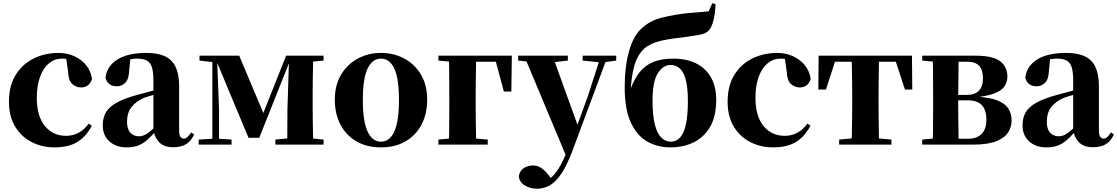

<svg xmlns="http://www.w3.org/2000/svg" viewBox="-20 -888 6860 1179"><path d="M314 17Q238 17 174.5 -15.5Q111 -48 73 -110.5Q35 -173 35 -264Q35 -362 76.5 -428.5Q118 -495 187 -529Q256 -563 339 -563Q394 -563 438.5 -542Q483 -521 511 -485Q539 -449 545 -404Q529 -351 478 -351Q447 -351 423.5 -372.5Q400 -394 398 -449L387 -526Q374 -528 360 -528Q316 -528 281 -499.5Q246 -471 226 -417Q206 -363 206 -286Q206 -176 255 -115Q304 -54 386 -54Q430 -54 465 -74Q500 -94 525 -129L544 -116Q507 -47 453 -15Q399 17 314 17Z M757 17Q693 17 652 -19.5Q611 -56 611 -119Q611 -165 630.5 -198.5Q650 -232 697 -258Q744 -284 825 -306Q863 -317 915 -330Q918 -331 922 -332V-393Q922 -445 913 -474.5Q904 -504 882 -516Q860 -528 822 -528Q802 -528 780 -524L773 -453Q771 -401 749 -379.5Q727 -358 698 -358Q642 -358 628 -410Q635 -480 699 -521.5Q763 -563 879 -563Q986 -563 1033 -514.5Q1080 -466 1080 -357V-88Q1080 -60 1087.5 -48.5Q1095 -37 1109 -37Q1120 -37 1130 -45Q1140 -53 1154 -75L1172 -62Q1153 -21 1122.5 -2.5Q1092 16 1043 16Q988 16 959 -13Q936 -36 926 -71Q903 -46 883 -28Q858 -6 828.5 5.5Q799 17 757 17ZM922 -305Q886 -295 864 -287Q815 -266 787.5 -230.5Q760 -195 760 -140Q760 -95 780.5 -73Q801 -51 835 -51Q848 -51 864.5 -57.5Q881 -64 904 -83Q912 -90 922 -99ZM720 -509Q714 -507 708 -505Z M1506 -42 1314 -502 1325 -218V-36L1402 -31V0H1200V-31L1284 -36V-507L1205 -516V-546H1449L1597 -194L1737 -546H1967V-516L1903 -510Q1902 -495 1902 -478Q1901 -435 1900.5 -389Q1900 -343 1900 -308V-238Q1900 -203 1900.5 -157Q1901 -111 1902 -69Q1902 -51 1903 -37L1967 -31V0H1671V-31L1744 -38L1745 -216L1754 -499L1572 -42Z M2319 17Q2233 17 2169.5 -19.5Q2106 -56 2071 -122Q2036 -188 2036 -276Q2036 -365 2074 -429Q2112 -493 2176.5 -528Q2241 -563 2319 -563Q2398 -563 2462.5 -528.5Q2527 -494 2565 -430Q2603 -366 2603 -276Q2603 -187 2567.5 -121Q2532 -55 2468.5 -19Q2405 17 2319 17ZM2319 -18Q2373 -18 2401.5 -81Q2430 -144 2430 -274Q2430 -405 2401.5 -466.5Q2373 -528 2319 -528Q2266 -528 2237 -466.5Q2208 -405 2208 -274Q2208 -144 2237 -81Q2266 -18 2319 -18Z M2672 0V-31L2737 -37Q2737 -51 2738 -69Q2738 -111 2738.5 -157Q2739 -203 2739 -238V-299Q2739 -339 2738.5 -386.5Q2738 -434 2738 -478Q2737 -495 2737 -510L2672 -516V-546H3123L3120 -326H3074L3025 -509H2903Q2903 -495 2903 -478Q2902 -434 2901.5 -386.5Q2901 -339 2901 -299V-238Q2901 -203 2901.5 -157Q2902 -111 2903 -69Q2903 -52 2903 -37L2975 -31V0Z M3277 271Q3235 271 3201.5 250Q3168 229 3166 193Q3172 159 3197.5 143.5Q3223 128 3252 128Q3282 128 3304.5 144Q3327 160 3346 184L3362 205Q3383 187 3399 164Q3426 125 3453 62L3213 -511L3162 -516V-546H3467V-516L3387 -507L3526 -122L3590 -298L3657 -506L3558 -516V-546H3764V-516L3698 -507L3494 41Q3461 128 3427 178.5Q3393 229 3356.5 250Q3320 271 3277 271Z M4097 17Q4017 17 3953.5 -19.5Q3890 -56 3853 -137Q3816 -218 3816 -352Q3816 -480 3843.5 -576.5Q3871 -673 3926 -719Q3971 -759 4027.5 -775Q4084 -791 4160 -802Q4200 -808 4247 -811Q4294 -814 4332 -819L4354 -868L4374 -863Q4372 -806 4361.5 -764.5Q4351 -723 4334 -702Q4314 -681 4274 -674Q4234 -667 4177 -659Q4122 -653 4083 -646.5Q4044 -640 4014.5 -631Q3985 -622 3958 -606Q3912 -578 3885 -513Q3861 -453 3853 -344Q3876 -405 3907 -444Q3942 -488 3993 -508Q4044 -528 4114 -528Q4196 -528 4255 -498.5Q4314 -469 4346 -412.5Q4378 -356 4378 -275Q4378 -172 4339.5 -107.5Q4301 -43 4237.5 -13Q4174 17 4097 17ZM4100 -18Q4133 -18 4156.5 -44Q4180 -70 4192 -125Q4204 -180 4204 -267Q4204 -350 4191 -398.5Q4178 -447 4154 -468Q4130 -489 4098 -489Q4052 -489 4019.5 -438.5Q3987 -388 3987 -269Q3987 -177 4001.5 -122Q4016 -67 4041.5 -42.5Q4067 -18 4100 -18Z M4727 17Q4651 17 4587.5 -15.5Q4524 -48 4486 -110.5Q4448 -173 4448 -264Q4448 -362 4489.5 -428.5Q4531 -495 4600 -529Q4669 -563 4752 -563Q4807 -563 4851.5 -542Q4896 -521 4924 -485Q4952 -449 4958 -404Q4942 -351 4891 -351Q4860 -351 4836.5 -372.5Q4813 -394 4811 -449L4800 -526Q4787 -528 4773 -528Q4729 -528 4694 -499.5Q4659 -471 4639 -417Q4619 -363 4619 -286Q4619 -176 4668 -115Q4717 -54 4799 -54Q4843 -54 4878 -74Q4913 -94 4938 -129L4957 -116Q4920 -47 4866 -15Q4812 17 4727 17Z M5005 -338 5007 -546H5580L5582 -338H5537L5481 -509H5377Q5377 -495 5377 -478Q5376 -435 5375.5 -389Q5375 -343 5375 -308V-238Q5375 -203 5375.5 -157Q5376 -111 5377 -69Q5377 -52 5377 -38L5454 -31V0H5133V-31L5210 -38Q5211 -52 5211 -69Q5212 -111 5212.5 -157Q5213 -203 5213 -238V-308Q5213 -343 5212.5 -389Q5212 -435 5211 -478Q5211 -495 5210 -509H5107L5052 -338Z M5643 0V-31L5708 -37Q5708 -51 5709 -69Q5709 -111 5709.5 -157Q5710 -203 5710 -238V-308Q5710 -343 5709.5 -389Q5709 -435 5709 -478Q5708 -495 5708 -510L5643 -516V-546H5970Q6078 -546 6122 -511.5Q6166 -477 6166 -417Q6166 -386 6149.5 -359.5Q6133 -333 6087 -315Q6052 -301 5994 -293Q6055 -288 6095 -275Q6148 -256 6170 -224Q6192 -192 6192 -148Q6192 -109 6171 -75.5Q6150 -42 6098.5 -21Q6047 0 5955 0ZM5866 -36H5923Q5979 -36 6008 -66Q6037 -96 6037 -153Q6037 -212 6009.5 -242Q5982 -272 5921 -272H5864V-238Q5864 -203 5864.5 -157Q5865 -111 5866 -69Q5866 -51 5866 -36ZM5864 -305H5916Q6016 -305 6016 -408Q6016 -458 5993 -483.5Q5970 -509 5919 -509H5866Q5866 -495 5866 -478Q5865 -434 5865 -385Q5864 -343 5864 -305Z M6405 17Q6341 17 6300 -19.5Q6259 -56 6259 -119Q6259 -165 6278.5 -198.5Q6298 -232 6345 -258Q6392 -284 6473 -306Q6511 -317 6563 -330Q6566 -331 6570 -332V-393Q6570 -445 6561 -474.5Q6552 -504 6530 -516Q6508 -528 6470 -528Q6450 -528 6428 -524L6421 -453Q6419 -401 6397 -379.5Q6375 -358 6346 -358Q6290 -358 6276 -410Q6283 -480 6347 -521.5Q6411 -563 6527 -563Q6634 -563 6681 -514.5Q6728 -466 6728 -357V-88Q6728 -60 6735.5 -48.5Q6743 -37 6757 -37Q6768 -37 6778 -45Q6788 -53 6802 -75L6820 -62Q6801 -21 6770.5 -2.5Q6740 16 6691 16Q6636 16 6607 -13Q6584 -36 6574 -71Q6551 -46 6531 -28Q6506 -6 6476.5 5.5Q6447 17 6405 17ZM6570 -305Q6534 -295 6512 -287Q6463 -266 6435.5 -230.5Q6408 -195 6408 -140Q6408 -95 6428.5 -73Q6449 -51 6483 -51Q6496 -51 6512.5 -57.5Q6529 -64 6552 -83Q6560 -90 6570 -99ZM6368 -509Q6362 -507 6356 -505Z"/></svg>

Font: Early Summer Mincho Heavy
Style: Regular
Weight: 900
Designer: GuiWonder
Version: Version 1.002